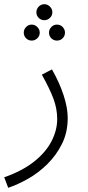

<svg xmlns="http://www.w3.org/2000/svg" viewBox="-35 -663 418 913"><path d="M4 230 -15 180Q71 150 127 105.5Q183 61 210 8.5Q237 -44 237 -97Q237 -146 219 -194Q201 -242 164 -308L212 -333Q248 -270 267.5 -210Q287 -150 287 -102Q287 -34 260 20.5Q233 75 190.5 117Q148 159 98.5 187Q49 215 4 230ZM176 -567Q160 -567 149 -578Q138 -589 138 -605Q138 -620 149 -631.5Q160 -643 176 -643Q191 -643 202.5 -631.5Q214 -620 214 -605Q214 -589 202.5 -578Q191 -567 176 -567ZM116 -470Q100 -470 89 -481Q78 -492 78 -508Q78 -523 89 -534.5Q100 -546 116 -546Q131 -546 142.5 -534.5Q154 -523 154 -508Q154 -492 142.5 -481Q131 -470 116 -470ZM236 -470Q220 -470 209 -481Q198 -492 198 -508Q198 -523 209 -534.5Q220 -546 236 -546Q252 -546 263 -534.5Q274 -523 274 -508Q274 -492 263 -481Q252 -470 236 -470Z"/></svg>

Font: Noto Sans Arabic Light
Style: Regular
Weight: 300
Designer: Monotype Design Team, Nadine Chahine, Nizar Qandah and Khaled Hosny
Foundry: Monotype Imaging Inc.
Version: Version 2.012; ttfautohint (v1.8.4.7-5d5b)